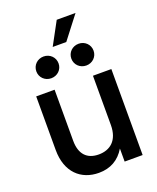

<svg xmlns="http://www.w3.org/2000/svg" viewBox="-161 -977 886 1082"><g transform="rotate(-20 282.0 -436.0)"><path d="M242.7 10.3C311.5 10.3 364.3 -19.5 399.4 -78.1V0H507.3V-515.6H397V-220.7C397 -127.4 344.7 -87.4 276.9 -87.4C207 -87.4 167 -128.9 167 -209V-515.6H56.6V-194.3C56.6 -60.1 135.7 10.3 242.7 10.3ZM382.3 -582.5C419.4 -582.5 448.7 -610.8 448.7 -647.5C448.7 -684.6 419.4 -712.9 382.3 -712.9C344.7 -712.9 315.4 -684.6 315.4 -647.5C315.4 -610.8 344.7 -582.5 382.3 -582.5ZM171.9 -582.5C209.5 -582.5 238.8 -610.8 238.8 -647.5C238.8 -684.6 209.5 -712.9 171.9 -712.9C134.8 -712.9 105.5 -684.6 105.5 -647.5C105.5 -610.8 134.8 -582.5 171.9 -582.5ZM239.3 -745.6H320.8L425.8 -881.8H313Z"/></g></svg>

Font: Raveo Display Display Medium
Style: Regular
Weight: 500
Designer: Jakub Foglar, Rasmus Andersson (Inter)
Foundry: Jakubfoglar.com
Version: Version 1.100;Glyphs 3.2.3 (3260)